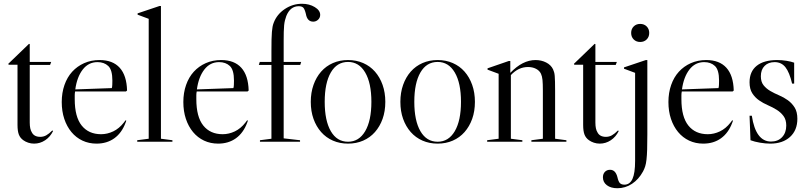

<svg xmlns="http://www.w3.org/2000/svg" viewBox="-20 -753 4298 1020"><path d="M138 -519V-424H252L246 -408H138V-102Q138 -67 149 -50Q161 -26 194 -26Q211 -26 225.5 -34Q240 -42 258 -60L262 -57Q247 -26 220 -8Q193 10 161 10Q145 10 130 5Q115 0 104 -8Q87 -20 80 -38.5Q73 -57 73 -89V-409H26L24 -414L134 -520Z M649 -267H379Q377 -257 377 -247Q377 -237 377 -226Q377 -132 414 -86Q451 -40 517 -40Q550 -40 581.5 -55Q613 -70 638 -102L647 -114L651 -112L647 -101Q627 -47 587.5 -18.5Q548 10 493 10Q452 10 418 -6Q384 -22 359.5 -51.5Q335 -81 321.5 -121.5Q308 -162 308 -211Q308 -260 322.5 -301.5Q337 -343 363.5 -372Q390 -401 427 -417.5Q464 -434 509 -434Q579 -434 616 -393Q653 -352 655 -272ZM498 -423Q450 -423 419.5 -383.5Q389 -344 380 -278L574 -285Q576 -291 576.5 -302.5Q577 -314 577 -325Q577 -382 555 -402.5Q533 -423 498 -423Z M896 -8V0H709V-8L770 -16V-653L711 -675V-682L827 -721H835V-16Z M1295 -267H1025Q1023 -257 1023 -247Q1023 -237 1023 -226Q1023 -132 1060 -86Q1097 -40 1163 -40Q1196 -40 1227.5 -55Q1259 -70 1284 -102L1293 -114L1297 -112L1293 -101Q1273 -47 1233.5 -18.5Q1194 10 1139 10Q1098 10 1064 -6Q1030 -22 1005.5 -51.5Q981 -81 967.5 -121.5Q954 -162 954 -211Q954 -260 968.5 -301.5Q983 -343 1009.5 -372Q1036 -401 1073 -417.5Q1110 -434 1155 -434Q1225 -434 1262 -393Q1299 -352 1301 -272ZM1144 -423Q1096 -423 1065.5 -383.5Q1035 -344 1026 -278L1220 -285Q1222 -291 1222.5 -302.5Q1223 -314 1223 -325Q1223 -382 1201 -402.5Q1179 -423 1144 -423Z M1360 -424H1422V-482Q1422 -518 1422.5 -542.5Q1423 -567 1424.5 -583.5Q1426 -600 1428 -611Q1430 -622 1434 -632Q1451 -677 1493 -705Q1535 -733 1584 -733Q1623 -733 1652 -715.5Q1681 -698 1681 -674Q1681 -659 1670 -648.5Q1659 -638 1644 -638Q1612 -638 1605 -679Q1599 -704 1591.5 -712Q1584 -720 1567 -720Q1522 -720 1501 -668Q1497 -657 1494 -645.5Q1491 -634 1489.5 -619Q1488 -604 1487.5 -584Q1487 -564 1487 -537V-424H1580L1575 -408H1487V-18L1574 -8V0H1361V-8L1422 -16V-408H1355Z M1829 -434Q1873 -434 1909.5 -418Q1946 -402 1972 -372.5Q1998 -343 2012.5 -302Q2027 -261 2027 -212Q2027 -162 2012.5 -121.5Q1998 -81 1972 -51.5Q1946 -22 1909.5 -6Q1873 10 1829 10Q1785 10 1748.5 -6Q1712 -22 1686 -51.5Q1660 -81 1645.5 -121.5Q1631 -162 1631 -212Q1631 -261 1645.5 -302Q1660 -343 1686 -372.5Q1712 -402 1748.5 -418Q1785 -434 1829 -434ZM1705 -212Q1705 -112 1737.5 -56Q1770 0 1829 0Q1887 0 1920 -56Q1953 -112 1953 -212Q1953 -312 1920 -368Q1887 -424 1829 -424Q1770 -424 1737.5 -368Q1705 -312 1705 -212Z M2305 -434Q2349 -434 2385.5 -418Q2422 -402 2448 -372.5Q2474 -343 2488.5 -302Q2503 -261 2503 -212Q2503 -162 2488.5 -121.5Q2474 -81 2448 -51.5Q2422 -22 2385.5 -6Q2349 10 2305 10Q2261 10 2224.5 -6Q2188 -22 2162 -51.5Q2136 -81 2121.5 -121.5Q2107 -162 2107 -212Q2107 -261 2121.5 -302Q2136 -343 2162 -372.5Q2188 -402 2224.5 -418Q2261 -434 2305 -434ZM2181 -212Q2181 -112 2213.5 -56Q2246 0 2305 0Q2363 0 2396 -56Q2429 -112 2429 -212Q2429 -312 2396 -368Q2363 -424 2305 -424Q2246 -424 2213.5 -368Q2181 -312 2181 -212Z M2755 -8V0H2568V-8L2629 -16V-361L2570 -383V-390L2683 -429H2691V-366Q2756 -434 2825 -434Q2856 -434 2881.5 -421Q2907 -408 2918 -385Q2921 -378 2923.5 -370Q2926 -362 2927 -349.5Q2928 -337 2928.5 -318Q2929 -299 2929 -271V-16L2989 -8V0H2803V-8L2864 -16V-271Q2864 -309 2862 -328.5Q2860 -348 2854 -361Q2846 -378 2827.5 -387.5Q2809 -397 2785 -397Q2734 -397 2694 -354V-16Z M3143 -519V-424H3257L3251 -408H3143V-102Q3143 -67 3154 -50Q3166 -26 3199 -26Q3216 -26 3230.5 -34Q3245 -42 3263 -60L3267 -57Q3252 -26 3225 -8Q3198 10 3166 10Q3150 10 3135 5Q3120 0 3109 -8Q3092 -20 3085 -38.5Q3078 -57 3078 -89V-409H3031L3029 -414L3139 -520Z M3333 -578Q3333 -599 3346.5 -612.5Q3360 -626 3381 -626Q3402 -626 3415.5 -612.5Q3429 -599 3429 -578Q3429 -557 3415.5 -543.5Q3402 -530 3381 -530Q3360 -530 3346.5 -543.5Q3333 -557 3333 -578ZM3354 -366 3295 -388V-395L3411 -434H3419V-40Q3419 9 3418 41Q3417 73 3414.5 95Q3412 117 3407.5 131Q3403 145 3396 158Q3373 200 3337.5 223.5Q3302 247 3260 247Q3225 247 3204 231Q3183 215 3183 189Q3183 171 3193.5 160Q3204 149 3221 149Q3250 149 3260 188Q3265 211 3273 219.5Q3281 228 3297 228Q3326 228 3340 197.5Q3354 167 3354 102Z M3872 -267H3602Q3600 -257 3600 -247Q3600 -237 3600 -226Q3600 -132 3637 -86Q3674 -40 3740 -40Q3773 -40 3804.5 -55Q3836 -70 3861 -102L3870 -114L3874 -112L3870 -101Q3850 -47 3810.5 -18.5Q3771 10 3716 10Q3675 10 3641 -6Q3607 -22 3582.5 -51.5Q3558 -81 3544.5 -121.5Q3531 -162 3531 -211Q3531 -260 3545.5 -301.5Q3560 -343 3586.5 -372Q3613 -401 3650 -417.5Q3687 -434 3732 -434Q3802 -434 3839 -393Q3876 -352 3878 -272ZM3721 -423Q3673 -423 3642.5 -383.5Q3612 -344 3603 -278L3797 -285Q3799 -291 3799.5 -302.5Q3800 -314 3800 -325Q3800 -382 3778 -402.5Q3756 -423 3721 -423Z M4109 -434Q4134 -434 4158.5 -430Q4183 -426 4199 -420V-309H4188Q4174 -369 4152.5 -396Q4131 -423 4095 -423Q4062 -423 4042 -403Q4022 -383 4022 -348Q4022 -318 4036.5 -300Q4051 -282 4072.5 -269.5Q4094 -257 4119 -246.5Q4144 -236 4165.5 -220.5Q4187 -205 4201.5 -182Q4216 -159 4216 -122Q4216 -61 4177 -25.5Q4138 10 4072 10Q4047 10 4017.5 5Q3988 0 3967 -8L3962 -138H3974Q3995 -1 4076 -1Q4113 -1 4135 -24.5Q4157 -48 4157 -86Q4157 -117 4142.5 -136.5Q4128 -156 4106.5 -169.5Q4085 -183 4059.5 -194Q4034 -205 4012.5 -220Q3991 -235 3976.5 -257.5Q3962 -280 3962 -316Q3962 -373 4000 -403.5Q4038 -434 4109 -434Z"/></svg>

Font: Libre Caslon Display
Style: Regular
Weight: 400
Designer: Pablo Impallari, Rodrigo Fuenzalida
Foundry: Pablo Impallari, Rodrigo Fuenzalida
Version: Version 1.002; ttfautohint (v1.5)